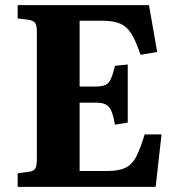

<svg xmlns="http://www.w3.org/2000/svg" viewBox="-20 -730 688 750"><path d="M49 0V-53L93 -59Q111 -61 117.5 -71Q124 -81 124 -111V-606Q124 -631 117 -640.5Q110 -650 90 -653L49 -658V-710H562L594 -527L529 -516Q511 -570 493 -598.5Q475 -627 448.5 -638Q422 -649 378 -649H291V-392H353Q378 -392 391.5 -398Q405 -404 413 -421.5Q421 -439 429 -473L479 -478V-251L429 -243Q423 -278 415 -296.5Q407 -315 393 -322Q379 -329 353 -329H291V-62H398Q443 -62 469 -74Q495 -86 511.5 -117Q528 -148 545 -205H611L588 0Z"/></svg>

Font: Literata 36pt
Style: Bold
Weight: 700
Designer: Latin by Veronika Burian and Jose Scaglione. Greek by Irene Vlachou. Cyrillic by Vera Evstafieva.
Foundry: TypeTogether
Version: Version 3.002